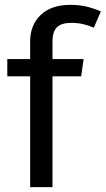

<svg xmlns="http://www.w3.org/2000/svg" viewBox="-20 -770 435 790"><path d="M196 -600V-527H324L314 -456H196V0H104V-456H10V-527H104V-599Q104 -667 147.5 -708.5Q191 -750 269 -750Q305 -750 333.5 -743.5Q362 -737 395 -723L366 -656Q321 -676 274 -676Q232 -676 214 -657.5Q196 -639 196 -600Z"/></svg>

Font: Fira GO
Style: Regular
Weight: 400
Designer: Carrois Corporate
Foundry: Carrois Corporate GbR
Version: Version 0.300